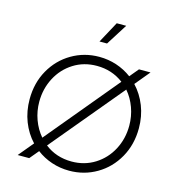

<svg xmlns="http://www.w3.org/2000/svg" viewBox="-140 -1119 1161 1253"><g transform="rotate(15 440.5 -493.0)"><path d="M220 -61 169 0H91L175 -101Q126 -153 99 -222.5Q72 -292 72 -373Q72 -483 121.5 -570.5Q171 -658 255.5 -707.5Q340 -757 441 -757Q502 -757 558 -738.5Q614 -720 661 -685L711 -745H789L706 -645Q755 -593 782.5 -523.5Q810 -454 810 -373Q810 -263 760.5 -175Q711 -87 626.5 -37.5Q542 12 441 12Q379 12 322.5 -7Q266 -26 220 -61ZM217 -151 621 -637Q543 -696 441 -696Q353 -696 283.5 -652Q214 -608 175.5 -534Q137 -460 137 -373Q137 -310 158 -252.5Q179 -195 217 -151ZM441 -50Q528 -50 597.5 -93.5Q667 -137 706 -211Q745 -285 745 -373Q745 -436 724 -494Q703 -552 665 -596L260 -110Q337 -50 441 -50ZM493 -998H557L466 -854H415Z"/></g></svg>

Font: Evergrow Sans
Style: Light
Weight: 300
Foundry: 10Web
Version: Version 1.000